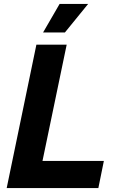

<svg xmlns="http://www.w3.org/2000/svg" viewBox="-20 -956 597 976"><path d="M14 0H480L508 -138H196L319 -729H165ZM199 -791H310L428 -936H283Z"/></svg>

Font: Mona Sans
Style: Bold Italic
Weight: 700
Italic angle: -11.7°
Designer: Deni Anggara
Foundry: GitHub
Version: Version 2.000;Glyphs 3.2.3 (3260)